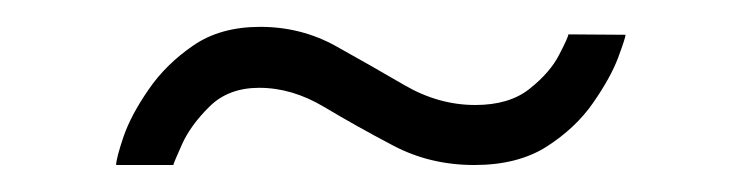

<svg xmlns="http://www.w3.org/2000/svg" viewBox="-20 -364 551 143"><path d="M66.5 -241.1Q66.5 -245.9 72 -262.2Q77.6 -278.4 90.6 -297.2Q103.5 -316.1 123.8 -330Q144 -344 173.8 -344Q204.3 -344 230.1 -329.7Q255.8 -315.4 281.2 -300.6Q306.6 -285.8 334 -285.8Q359.5 -285.8 374.6 -298Q389.8 -310.1 396.5 -323.3Q403.3 -336.4 403.3 -338.4L445.9 -338.1Q445.9 -336 440.4 -321.1Q434.8 -306.2 421.8 -287.5Q408.9 -268.8 387.3 -254.9Q365.7 -241.1 333.3 -241.1Q300.2 -241.1 272.8 -255.6Q245.4 -270 221.5 -284.3Q197.6 -298.6 173.1 -298.6Q150.2 -298.6 136.1 -284.7Q121.9 -270.7 115.5 -256.4Q109.1 -242.1 109.1 -241.1Z"/></svg>

Font: Raleway Thin
Style: Regular
Weight: 100
Designer: Matt McInerney, Pablo Impallari, Rodrigo Fuenzalida
Foundry: Matt McInerney, Pablo Impallari, Rodrigo Fuenzalida
Version: Version 4.026